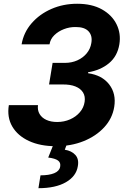

<svg xmlns="http://www.w3.org/2000/svg" viewBox="-20 -757 667 1007"><path d="M272.5 9.8Q190.9 9.8 131.8 -17.6Q72.8 -44.9 44.4 -93.5Q16.1 -142.1 26.4 -205.6H179.2Q175.8 -179.2 187.5 -159.2Q199.2 -139.2 223.1 -128.2Q247.1 -117.2 279.8 -117.2Q316.4 -117.2 347.4 -130.9Q378.4 -144.5 398.9 -168.5Q419.4 -192.4 423.8 -222.7Q428.2 -251.5 415.5 -272Q402.8 -292.5 375.7 -303.5Q348.6 -314.5 308.1 -314H237.3L255.9 -427.2H320.3Q356 -427.2 385.5 -440.4Q415 -453.6 434.6 -477.1Q454.1 -500.5 459 -531.2Q465.8 -569.3 444.6 -592.5Q423.3 -615.7 376.5 -615.2Q345.2 -615.7 315.4 -604.2Q285.6 -592.8 264.9 -572.5Q244.1 -552.2 239.7 -524.4H93.3Q104 -586.9 145.8 -635Q187.5 -683.1 249.8 -710.2Q312 -737.3 384.8 -737.3Q461.9 -737.3 514.6 -707.8Q567.4 -678.2 591.3 -629.6Q615.2 -581.1 606 -524.4Q595.7 -461.9 551.5 -425.3Q507.3 -388.7 441.9 -377.9V-373Q515.1 -362.8 552.7 -314.2Q590.3 -265.6 579.1 -196.3Q569.3 -135.7 526.6 -89.4Q483.9 -43 418.2 -16.6Q352.5 9.8 272.5 9.8ZM261.7 -2.9H331.5L319.8 28.3Q355 33.7 375 55.4Q395 77.1 388.2 114.7Q379.9 167.5 325.7 198.7Q271.5 230 181.6 230L192.4 162.6Q236.8 162.6 263.9 151.6Q291 140.6 295.4 118.2Q299.8 96.2 284.4 85Q269 73.7 232.9 69.3Z"/></svg>

Font: Inter Tight
Style: Bold Italic
Weight: 700
Italic angle: -9.39999°
Designer: Rasmus Andersson
Foundry: rsms
Version: Version 3.004